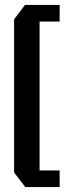

<svg xmlns="http://www.w3.org/2000/svg" viewBox="-20 -661 261 776"><path d="M37 -583 81 -641H221V-574H140V28H221V95H82L37 36Z"/></svg>

Font: Shorif Bongobondhu UNICODE
Style: Bold
Weight: 700
Designer: Shorif Uddin Shishir, Shorif art & Design, e-mail : shorifart@gmail.com, facebook : Shorif2001
Foundry: Lipighor Font Foundry
Version: Designed By Shorif Uddin Shishir | Build By Niladri